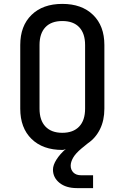

<svg xmlns="http://www.w3.org/2000/svg" viewBox="-20 -760 640 986"><path d="M375 206Q319 206 285.5 179Q252 152 252 111Q252 88 270 59.5Q288 31 318 5Q316 6 311 8Q306 10 300 10Q200 10 142 -46.5Q84 -103 84 -202V-529Q84 -627 142 -683.5Q200 -740 300 -740Q400 -740 458 -683.5Q516 -627 516 -529V-202Q516 -142 493.5 -96.5Q471 -51 431 -24L399 2Q368 28 355.5 50Q343 72 343 91Q343 112 357 126Q371 140 396 140H458V206ZM300 -78Q356 -78 386.5 -110Q417 -142 417 -202V-529Q417 -588 387 -620Q357 -652 300 -652Q243 -652 213 -620Q183 -588 183 -529V-202Q183 -142 213.5 -110Q244 -78 300 -78Z"/></svg>

Font: JetBrainsMono NFM Medium
Style: Regular
Weight: 500
Monospace: yes
Designer: Philipp Nurullin, Konstantin Bulenkov
Foundry: JetBrains
Version: Version 2.304; ttfautohint (v1.8.4.7-5d5b);Nerd Fonts 3.3.0